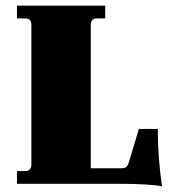

<svg xmlns="http://www.w3.org/2000/svg" viewBox="-20 -650 599 679"><path d="M553 9Q508 0 398 0H40V-45H68Q91 -45 91 -68V-562Q91 -585 68 -585H40V-630H352V-585H324Q301 -585 301 -562V-55H409Q421 -55 426.5 -59.5Q432 -64 436 -77L471 -194H538Q538 -93 553 9Z"/></svg>

Font: Arapey Black
Style: Regular
Weight: 900
Designer: Eduardo Rodriguez Tunni
Foundry: Eduardo Rodriguez Tunni
Version: Version 4.000